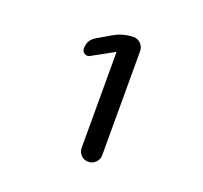

<svg xmlns="http://www.w3.org/2000/svg" viewBox="-85 -828 671 634"><g transform="rotate(20 250.0 -511.0)"><path d="M168.9 -622.1Q160.2 -617.2 150.9 -622.6Q141.6 -627.9 141.6 -638.7Q141.6 -669.9 168.9 -684.6L215.8 -711.9Q246.1 -729.5 283.2 -730.5Q297.9 -730.5 308.6 -719.7Q319.3 -709 319.3 -694.3V-328.1Q319.3 -313.5 308.6 -302.7Q297.9 -292 282.7 -292Q267.6 -292 257.3 -302.7Q247.1 -313.5 247.1 -328.1V-663.1L246.1 -664.1H245.1Z"/></g></svg>

Font: Rounded Mgen+ 1mn medium
Style: Regular
Weight: 500
Designer: [Source Han Sans]
Ryoko NISHIZUKA  (kana & ideographs); Paul D. Hunt (Latin, Greek & Cyrillic); Wenlong ZHANG  (bopomofo
Version: Version 1.059.20150602